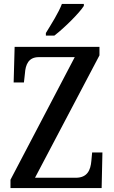

<svg xmlns="http://www.w3.org/2000/svg" viewBox="-20 -951 575 971"><path d="M212 -784V-771H255C307 -811 382 -886 404 -921V-931H293C276 -886 240 -830 212 -784ZM33 0H494L498 -180H446L442 -137C438 -91 422 -52 363 -52H157L483 -671V-714H54L49 -534H101L106 -579C109 -624 124 -662 176 -662H358L33 -42Z"/></svg>

Font: Noto Serif Myanmar Condensed Medium
Style: Regular
Weight: 500
Width: 3
Designer: Ben Mitchell and the Monotype Design Team
Foundry: Monotype Imaging Inc.
Version: Version 2.106